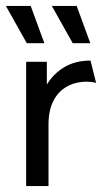

<svg xmlns="http://www.w3.org/2000/svg" viewBox="-21 -624 354 644"><path d="M66.7 0V-416.7H136.1V-340.3Q158.3 -377.1 195.1 -399Q231.9 -420.8 282.6 -420.8L301.4 -345.8Q294.4 -347.9 286.5 -349Q278.5 -350 270.8 -350Q231.9 -350 202.8 -333.3Q173.6 -316.7 157.6 -284.7Q141.7 -252.8 141.7 -206.9V0ZM222.9 -479.2 152.8 -604.2H236.1L281.9 -479.2ZM68.8 -479.2 -1.4 -604.2H81.9L127.8 -479.2Z"/></svg>

Font: Afacad Flux
Style: Regular
Weight: 400
Designer: Kristian Moeller
Foundry: Dicotype
Version: Version 1.100